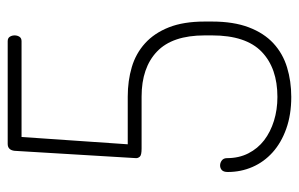

<svg xmlns="http://www.w3.org/2000/svg" viewBox="-159 -612 777 499"><g transform="rotate(-90 229.5 -362.5)"><path d="M228 -419Q269 -419 304.5 -408.5Q340 -398 366.5 -374Q393 -350 408 -312Q423 -274 423 -219V-200Q423 -144 408 -104.5Q393 -65 366.5 -40.5Q340 -16 304 -5Q268 6 227 6Q181 6 144.5 -7Q108 -20 83 -42.5Q58 -65 45 -95Q32 -125 32 -159Q32 -170 37 -174.5Q42 -179 49 -179Q56 -179 62 -174.5Q68 -170 68 -161Q68 -130 80.5 -105.5Q93 -81 114.5 -64.5Q136 -48 165 -39Q194 -30 227 -30Q302 -30 344.5 -71Q387 -112 387 -200V-219Q387 -303 345 -343Q303 -383 228 -383H93Q76 -383 72 -387.5Q68 -392 68 -397Q68 -399 68.5 -405.5Q69 -412 69 -414L87 -713Q89 -731 105 -731H372Q380 -731 383.5 -725.5Q387 -720 387 -713Q387 -706 383.5 -700.5Q380 -695 372 -695H123L104 -419Z"/></g></svg>

Font: AkaAcidDosis
Style: ExtraLight
Weight: 250
Designer: Edgar Tolentino, Pablo Impallari, Igino Marini, Aka-Acid
Foundry: Edgar Tolentino, Pablo Impallari, Igino Marini, Aka-Acid
Version: Version 1.007